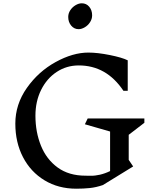

<svg xmlns="http://www.w3.org/2000/svg" viewBox="-20 -1125 944 1165"><path d="M761 -155 788 -115 604 -2Q563 12 525 16Q487 20 443 20Q334 20 250 -31Q166 -82 119.5 -171.5Q73 -261 73 -375Q73 -492 143 -591.5Q213 -691 317.5 -748.5Q422 -806 516 -806Q572 -806 646.5 -791Q721 -776 755 -759V-574H729Q626 -728 458 -728Q384 -728 324 -688.5Q264 -649 229.5 -579.5Q195 -510 195 -423Q195 -324 228.5 -241Q262 -158 330 -108.5Q398 -59 499 -59Q504 -59 530 -58.5Q556 -58 586.5 -65Q617 -72 648 -87V-327L495 -371L512 -406H856V-380L761 -307ZM539 -1032Q539 -1010 526.5 -990.5Q514 -971 494.5 -959.5Q475 -948 457 -948Q430 -948 412 -969.5Q394 -991 394 -1022Q394 -1044 406.5 -1063Q419 -1082 438.5 -1093.5Q458 -1105 476 -1105Q504 -1105 521.5 -1084Q539 -1063 539 -1032Z"/></svg>

Font: Inknut Antiqua Light
Style: Regular
Weight: 300
Designer: Claus Eggers Sørensen
Foundry: Claus Eggers Sørensen
Version: Version 1.003; ttfautohint (v1.8.2) -l 8 -r 50 -G 200 -x 14 